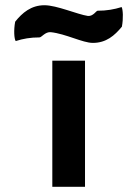

<svg xmlns="http://www.w3.org/2000/svg" viewBox="-20 -714 532 734"><path d="M353 -673C348 -673 336 -651 316 -653C276 -659 197 -694 150 -694C99 -694 65 -665 38 -631C32 -599 34 -566 40 -557C68 -566 96 -571 131 -571C139 -571 153 -593 174 -591C231 -585 296 -550 335 -550C386 -550 418 -578 446 -612C452 -644 450 -678 445 -687C416 -678 388 -673 353 -673ZM305 0V-482H180V0Z"/></svg>

Font: Bluebird
Style: Nrw
Weight: 400
Designer: Jasper
Foundry: Cannot Into Space Fonts
Version: Version 0.98